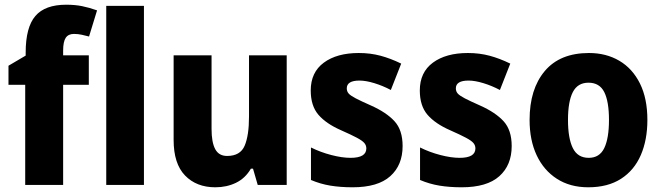

<svg xmlns="http://www.w3.org/2000/svg" viewBox="-20 -785 2810 815"><path d="M357 -425H248V0H87V-425H16V-506L89 -549V-562Q89 -669 130 -717Q171 -765 261 -765Q298 -765 328 -759Q358 -753 392 -741L358 -630Q343 -634 327 -637.5Q311 -641 294 -641Q270 -641 259 -624.5Q248 -608 248 -570V-550H357Z M591 0H431V-760H591Z M1197 -550V0H1074L1054 -69H1045Q1021 -28 981.5 -9Q942 10 894 10Q814 10 765.5 -40Q717 -90 717 -191V-550H878V-238Q878 -181 893.5 -152Q909 -123 944 -123Q1000 -123 1018.5 -166.5Q1037 -210 1037 -290V-550Z M1689 -165Q1689 -84 1636.5 -37Q1584 10 1477 10Q1425 10 1382.5 3Q1340 -4 1300 -21V-159Q1340 -139 1386 -127Q1432 -115 1468 -115Q1535 -115 1535 -155Q1535 -168 1526.5 -178Q1518 -188 1494.5 -200.5Q1471 -213 1428 -232Q1364 -260 1331.5 -298Q1299 -336 1299 -401Q1299 -478 1354.5 -519Q1410 -560 1503 -560Q1552 -560 1595 -548.5Q1638 -537 1683 -515L1639 -403Q1605 -421 1569 -432Q1533 -443 1506 -443Q1452 -443 1452 -410Q1452 -397 1460 -388Q1468 -379 1490 -367.5Q1512 -356 1555 -337Q1620 -308 1654.5 -270.5Q1689 -233 1689 -165Z M2152 -165Q2152 -84 2099.5 -37Q2047 10 1940 10Q1888 10 1845.5 3Q1803 -4 1763 -21V-159Q1803 -139 1849 -127Q1895 -115 1931 -115Q1998 -115 1998 -155Q1998 -168 1989.5 -178Q1981 -188 1957.5 -200.5Q1934 -213 1891 -232Q1827 -260 1794.5 -298Q1762 -336 1762 -401Q1762 -478 1817.5 -519Q1873 -560 1966 -560Q2015 -560 2058 -548.5Q2101 -537 2146 -515L2102 -403Q2068 -421 2032 -432Q1996 -443 1969 -443Q1915 -443 1915 -410Q1915 -397 1923 -388Q1931 -379 1953 -367.5Q1975 -356 2018 -337Q2083 -308 2117.5 -270.5Q2152 -233 2152 -165Z M2728 -276Q2728 -191 2700 -126.5Q2672 -62 2616 -26Q2560 10 2477 10Q2400 10 2344 -26Q2288 -62 2258 -126Q2228 -190 2228 -276Q2228 -407 2292.5 -483.5Q2357 -560 2480 -560Q2553 -560 2609 -527Q2665 -494 2696.5 -430.5Q2728 -367 2728 -276ZM2391 -276Q2391 -198 2411.5 -156.5Q2432 -115 2479 -115Q2525 -115 2545 -156.5Q2565 -198 2565 -276Q2565 -354 2545 -394Q2525 -434 2478 -434Q2432 -434 2411.5 -394Q2391 -354 2391 -276Z"/></svg>

Font: Noto Sans Hebrew SemiCondensed ExtraBold
Style: Regular
Weight: 800
Width: 4
Designer: Monotype Design Team
Foundry: Monotype Imaging Inc.
Version: Version 2.004; ttfautohint (v1.8.4.7-5d5b)